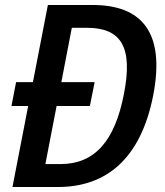

<svg xmlns="http://www.w3.org/2000/svg" viewBox="-20 -750 660 770"><path d="M359.5 -420.5H226L268 -638.5H328.5C466 -638.5 514 -561.5 477 -373C440.5 -184.5 360 -92 222.5 -92H162L207 -325H340.5ZM30 0H212C408 0 545 -115 594.5 -368C643.5 -621.5 547.5 -730 351.5 -730H172L112 -420.5H44.5L26 -325H93Z"/></svg>

Font: Monaspace Neon Medium
Style: Italic
Weight: 500
Italic angle: -11°
Designer: Riley Cran & the Lettermatic Team
Foundry: Lettermatic
Version: Version 1.200 (Monaspace Neon)